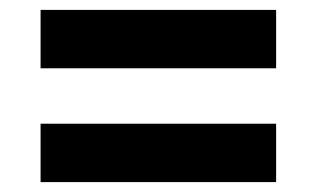

<svg xmlns="http://www.w3.org/2000/svg" viewBox="-20 -499 640 388"><path d="M538 -361V-479H62V-361ZM538 -131V-249H62V-131Z"/></svg>

Font: IBM Plex Mono
Style: Bold
Weight: 700
Monospace: yes
Designer: Mike Abbink, Paul van der Laan, Pieter van Rosmalen
Foundry: Bold Monday
Version: Version 2.004